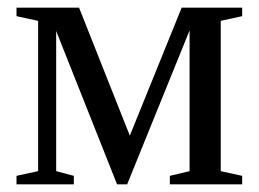

<svg xmlns="http://www.w3.org/2000/svg" viewBox="-20 -479 673 499"><path d="M79.1 -424.8 22.9 -437V-459H185.5L317.4 -126.5L452.1 -459H609.4V-437L553.7 -424.8V-34.2L609.4 -22V0H421.4V-22L472.7 -34.2V-399.9L310.5 0H284.2L126 -398.4V-34.2L171.9 -22V0H22.9V-22L79.1 -34.2Z"/></svg>

Font: Liberation Serif
Style: Regular
Weight: 400
Designer: Steve Matteson
Foundry: Ascender Corporation
Version: Version 2.1.5